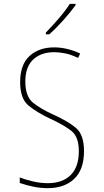

<svg xmlns="http://www.w3.org/2000/svg" viewBox="-20 -971 540 1001"><path d="M237 -792Q272 -823 310.5 -866Q349 -909 374 -944V-951H344Q321 -915 287 -875.5Q253 -836 219 -801V-792ZM418 -183Q418 -269 375.5 -304.5Q333 -340 253 -376Q195 -402 153.5 -434.5Q112 -467 112 -546Q112 -622 153 -660.5Q194 -699 263 -699Q286 -699 318 -693Q350 -687 387 -669L398 -692Q329 -724 262 -724Q183 -724 134 -679Q85 -634 85 -543Q85 -456 129.5 -420Q174 -384 240 -353Q316 -318 353.5 -287.5Q391 -257 391 -182Q391 -101 348.5 -58.5Q306 -16 229 -16Q192 -16 152.5 -25Q113 -34 83 -46V-17Q118 -5 155 2.5Q192 10 228 10Q316 10 367 -38.5Q418 -87 418 -183Z"/></svg>

Font: Noto Sans Mono UI Condensed Thin
Style: Regular
Weight: 250
Width: 3
Designer: Monotype Design team
Foundry: Monotype Imaging Inc.
Version: 1.000